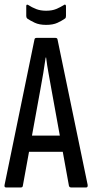

<svg xmlns="http://www.w3.org/2000/svg" viewBox="-21 -821 405 841"><path d="M5 0Q-3 0 -1 -11L130 -648Q131 -655 139 -655H222Q230 -655 231 -648L363 -11Q364 0 357 0H290Q283 0 281 -7L204 -431Q198 -466 191.5 -500.5Q185 -535 181 -569H179Q174 -535 168.5 -500.5Q163 -466 156 -430L79 -7Q78 0 71 0ZM94 -156 107 -227H251L267 -156ZM181 -712Q151 -712 131 -721.5Q111 -731 98 -740Q94 -744 94 -751V-794Q94 -804 103 -799Q118 -789 137 -781.5Q156 -774 181 -774Q207 -774 225 -781.5Q243 -789 259 -799Q262 -802 265 -800.5Q268 -799 268 -794V-751Q268 -743 264 -740Q250 -730 230.5 -721Q211 -712 181 -712Z"/></svg>

Font: Sofia Sans Extra Condensed Medium
Style: Regular
Weight: 500
Version: Version 4.100